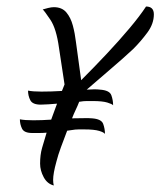

<svg xmlns="http://www.w3.org/2000/svg" viewBox="-20 -568 492 589"><path d="M145 1Q125 -4 114 -24.5Q103 -45 103 -66Q103 -93 109 -114Q115 -135 123 -161Q111 -160 100 -160Q89 -160 79 -160Q54 -160 47.5 -173.5Q41 -187 41 -202Q56 -199 82 -199Q95 -199 109 -199.5Q123 -200 137 -201L155 -250Q142 -249 128.5 -248Q115 -247 105 -247Q80 -247 73 -260.5Q66 -274 66 -290Q81 -287 107 -287Q121 -287 137.5 -287.5Q154 -288 170 -289L178 -309L161 -421Q153 -480 134.5 -507.5Q116 -535 111 -539Q117 -541 127.5 -543.5Q138 -546 145 -546Q170 -546 183.5 -530Q197 -514 203.5 -489.5Q210 -465 213 -439L229 -322Q269 -362 307.5 -403Q346 -444 377.5 -481.5Q409 -519 428 -548Q452 -548 452 -524Q452 -495 432 -468Q412 -441 389 -418Q358 -389 318 -355Q278 -321 246 -293Q272 -295 287 -293Q316 -291 321.5 -276Q327 -261 327 -245Q324 -249 309 -253.5Q294 -258 265 -258Q256 -258 246 -258Q236 -258 225 -256H223Q218 -243 212 -230.5Q206 -218 201 -205Q220 -205 236 -205.5Q252 -206 262 -205Q291 -203 296.5 -188Q302 -173 302 -157Q299 -162 284 -166.5Q269 -171 239 -171Q231 -171 221 -171Q211 -171 200 -169L186 -167Q176 -141 167 -116.5Q158 -92 153 -72Q143 -36 143 -16Q143 -11 143.5 -7Q144 -3 145 1Z"/></svg>

Font: The Nautigal
Style: Bold
Weight: 700
Designer: Robert E. Leuschke
Foundry: Robert E. Leuschke
Version: Version 1.100; ttfautohint (v1.8.3)